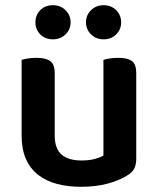

<svg xmlns="http://www.w3.org/2000/svg" viewBox="-20 -702 606 737"><path d="M503 -93Q503 -70 495 -54.5Q487 -39 466 -27Q437 -9 392.5 3Q348 15 291 15Q239 15 197 3.5Q155 -8 125 -32Q95 -56 79 -93Q63 -130 63 -181V-472Q71 -475 86.5 -477.5Q102 -480 121 -480Q156 -480 173 -467.5Q190 -455 190 -421V-183Q190 -131 216.5 -108.5Q243 -86 292 -86Q323 -86 344.5 -92Q366 -98 377 -105V-472Q385 -475 400.5 -477.5Q416 -480 434 -480Q470 -480 486.5 -467.5Q503 -455 503 -421ZM183 -551Q153 -551 134.5 -570Q116 -589 116 -616Q116 -644 134.5 -663Q153 -682 183 -682Q212 -682 231.5 -663Q251 -644 251 -616Q251 -589 231.5 -570Q212 -551 183 -551ZM378 -551Q349 -551 329.5 -570Q310 -589 310 -616Q310 -644 329.5 -663Q349 -682 378 -682Q407 -682 426 -663Q445 -644 445 -616Q445 -589 426 -570Q407 -551 378 -551Z"/></svg>

Font: Baloo 2 Latin SemiBold
Style: Regular
Weight: 400
Designer: Sarang Kulkarni and Ek Type
Foundry: Ek Type
Version: Version 1.001